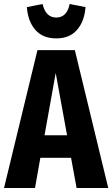

<svg xmlns="http://www.w3.org/2000/svg" viewBox="-29 -945 564 965"><path d="M253.9 -752Q186 -752 148.7 -794.7Q111.3 -837.4 106 -909.2L185.1 -924.8Q200.7 -856.9 253.9 -856.9Q280.8 -856.9 297.9 -874.5Q314.9 -892.1 320.8 -924.8L400.9 -909.2Q395.5 -837.9 358.2 -794.9Q320.8 -752 253.9 -752ZM356 0 328.1 -151.9H173.8L147 0H-8.8L159.2 -692.9H347.2L515.1 0ZM194.8 -265.1H308.1L251 -578.1Z"/></svg>

Font: Fira Sans Compressed
Style: Bold
Weight: 700
Width: 1
Designer: Carrois Corporate & Edenspiekermann AG
Foundry: Carrois Corporate GbR & Edenspiekermann AG
Version: Version 4.203;PS 004.203;hotconv 1.0.88;makeotf.lib2.5.64775